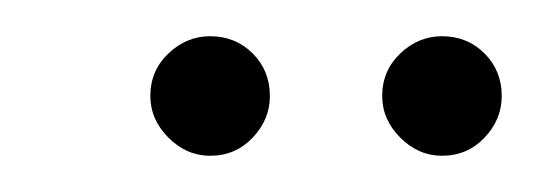

<svg xmlns="http://www.w3.org/2000/svg" viewBox="-20 -664 297 106"><path d="M96 -578Q83 -578 73 -588Q63 -598 63 -611Q63 -625 73 -634.5Q83 -644 96 -644Q110 -644 119.5 -634.5Q129 -625 129 -611Q129 -598 119.5 -588Q110 -578 96 -578ZM224 -578Q211 -578 201 -588Q191 -598 191 -611Q191 -625 201 -634.5Q211 -644 224 -644Q238 -644 247.5 -634.5Q257 -625 257 -611Q257 -598 247.5 -588Q238 -578 224 -578Z"/></svg>

Font: DM Sans 12pt Thin
Style: Italic
Weight: 250
Italic angle: -10°
Version: Version 4.004;gftools[0.9.30]